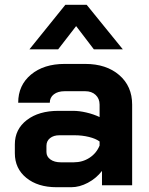

<svg xmlns="http://www.w3.org/2000/svg" viewBox="-20 -774 624 802"><path d="M42 -134V-171Q42 -234 92 -272.5Q142 -311 224 -311H285Q311 -311 341 -304Q371 -297 396 -285V-337Q396 -362 379.5 -377.5Q363 -393 336 -393H250Q222 -393 205 -380Q188 -367 188 -345H56Q56 -418 109.5 -462.5Q163 -507 250 -507H336Q424 -507 478 -460.5Q532 -414 532 -337V0H406V-60Q382 -29 347 -10.5Q312 8 278 8H216Q138 8 90 -31Q42 -70 42 -134ZM288 -96Q325 -96 354 -115Q383 -134 396 -166V-183Q380 -195 351.5 -202Q323 -209 291 -209H228Q204 -209 189 -197Q174 -185 174 -165V-139Q174 -120 190.5 -108Q207 -96 234 -96ZM253 -754H342L493 -568H372L298 -665L223 -568H103Z"/></svg>

Font: Bai Jamjuree
Style: Bold
Weight: 700
Designer: Katatrad Aksorn Co.,Ltd.
Foundry: Cadson Demak Co.,Ltd.
Version: Version 1.000; ttfautohint (v1.6)